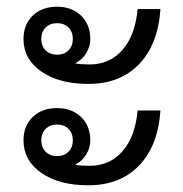

<svg xmlns="http://www.w3.org/2000/svg" viewBox="-20 -557 544 572"><path d="M50 -441Q50 -484 77.5 -510.5Q105 -537 150 -537Q194 -537 221.5 -510.5Q249 -484 249 -441Q249 -419 237 -399Q225 -379 205 -369V-368Q220 -365 247 -365Q307 -365 345 -408.5Q383 -452 390 -530H458Q451 -425 394.5 -366Q338 -307 243 -307Q156 -307 103 -344Q50 -381 50 -441ZM197 -441Q197 -462 184 -475Q171 -488 150 -488Q129 -488 116 -475Q103 -462 103 -441Q103 -420 116 -407Q129 -394 150 -394Q171 -394 184 -407Q197 -420 197 -441ZM50 -139Q50 -182 77.5 -208.5Q105 -235 150 -235Q194 -235 221.5 -208.5Q249 -182 249 -139Q249 -117 237 -97Q225 -77 205 -67V-66Q220 -63 247 -63Q307 -63 345 -106.5Q383 -150 390 -228H458Q451 -123 394.5 -64Q338 -5 243 -5Q156 -5 103 -42Q50 -79 50 -139ZM197 -139Q197 -160 184 -173Q171 -186 150 -186Q129 -186 116 -173Q103 -160 103 -139Q103 -118 116 -105Q129 -92 150 -92Q171 -92 184 -105Q197 -118 197 -139Z"/></svg>

Font: Stavian Regular
Style: Regular
Weight: 400
Version: Version 1.000; ttfautohint (v1.6)